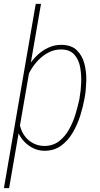

<svg xmlns="http://www.w3.org/2000/svg" viewBox="-30 -770 519 993"><path d="M182.1 -750 17.1 203.1H-9.8L154.8 -750ZM408.7 -269.5 406.7 -258.8Q399.9 -219.7 385.5 -173.3Q371.1 -127 346.9 -85.2Q322.8 -43.5 286.6 -16.8Q250.5 9.8 199.7 9.8Q168.9 9.8 141.6 -3.7Q114.3 -17.1 94 -39.1Q73.7 -61 62.7 -88.4Q51.8 -115.7 53.2 -146L89.4 -366.2Q99.1 -397.5 117.2 -427.7Q135.3 -458 161.4 -483.2Q187.5 -508.3 219.2 -523.2Q251 -538.1 287.1 -538.1Q338.9 -537.6 367.2 -510.3Q395.5 -482.9 406.5 -440.4Q417.5 -397.9 416.3 -352.1Q415 -306.2 408.7 -269.5ZM380.9 -258.8 382.3 -269.5Q388.2 -299.8 389.9 -341.6Q391.6 -383.3 384.5 -422.6Q377.4 -461.9 354 -488Q330.6 -514.2 285.6 -514.2Q252 -514.2 222.9 -499.5Q193.8 -484.9 169.9 -460.7Q146 -436.5 128.9 -407.2Q111.8 -377.9 103.5 -347.7L71.3 -160.2Q68.8 -130.9 77.9 -104.7Q86.9 -78.6 104.5 -58.3Q122.1 -38.1 146.2 -26.9Q170.4 -15.6 198.2 -15.1Q243.2 -15.1 274.9 -39.3Q306.6 -63.5 327.6 -101.6Q348.6 -139.6 361.1 -181.6Q373.5 -223.6 380.9 -258.8Z"/></svg>

Font: Roboto Condensed Thin
Style: Italic
Weight: 250
Italic angle: -12°
Designer: Christian Robertson
Foundry: Google
Version: Version 3.008; 2023